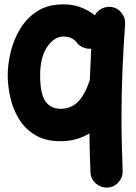

<svg xmlns="http://www.w3.org/2000/svg" viewBox="-20 -583 627 885"><path d="M488.3 -551.3Q518.6 -549.3 538.6 -525.6Q558.6 -502 556.6 -471.7Q548.8 -363.8 544.4 -257.1Q540 -150.4 540 -42.5Q540 19 541.5 80.6Q543 142.1 545.4 204.1Q546.4 234.4 525.9 257.3Q505.4 280.3 474.6 281.7Q444.3 282.7 421.4 262.2Q398.4 241.7 397 210.9Q395 166 393.8 121.3Q392.6 76.7 392.1 31.7Q364.7 48.8 331.5 58.3Q298.3 67.9 259.3 67.9Q189.9 67.9 142.8 39.8Q95.7 11.7 67.9 -33.7Q40 -79.1 27.8 -132.6Q15.6 -186 15.6 -236.3Q15.6 -286.1 29.1 -342.5Q42.5 -398.9 72.5 -449.2Q102.5 -499.5 151.6 -531.2Q200.7 -563 272 -563Q314.9 -563 351.8 -549.3Q388.7 -535.6 417 -512.7Q427.2 -531.2 446.5 -542Q465.8 -552.7 488.3 -551.3ZM165 -236.3Q165 -150.9 189.2 -116.2Q213.4 -81.5 259.3 -81.5Q308.1 -81.5 340.6 -115.2Q373 -148.9 394 -214.8Q396.5 -286.1 400.4 -358.4Q382.3 -356.9 364.7 -363.8Q347.2 -370.6 335 -385.7Q325.2 -398.4 310.3 -406.5Q295.4 -414.6 272 -414.6Q230 -414.6 197.5 -366.7Q165 -318.8 165 -236.3Z"/></svg>

Font: Mikhak-DS1-FD ExtraBold
Style: Regular
Weight: 800
Designer: Amin Abedi
Version: Version 3.2